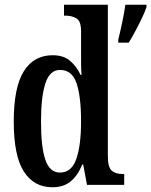

<svg xmlns="http://www.w3.org/2000/svg" viewBox="-20 -780 638 810"><path d="M201 10Q123 10 80.5 -56.5Q38 -123 38 -267Q38 -412 80.5 -479.5Q123 -547 202 -547Q248 -547 275.5 -523.5Q303 -500 320 -464H324Q322 -487 322 -515Q322 -543 322 -572V-648Q322 -691 302.5 -702.5Q283 -714 257 -714H250V-760H435V-120Q435 -75 451 -60.5Q467 -46 496 -46H504V0H347L331 -86H327Q309 -41 279 -15.5Q249 10 201 10ZM233 -52Q282 -52 302 -109.5Q322 -167 322 -268Q322 -372 303 -428.5Q284 -485 233 -485Q190 -485 171.5 -428.5Q153 -372 153 -267Q153 -159 171.5 -105.5Q190 -52 233 -52ZM479 -613Q487 -645 495.5 -685Q504 -725 509 -760H598V-750Q591 -729 578 -702Q565 -675 550.5 -648Q536 -621 523 -600H479Z"/></svg>

Font: Noto Serif Tamil ExtraCondensed SemiBold
Style: Regular
Weight: 600
Width: 2
Designer: Indian Type Foundry, Tom Grace, and the Monotype Design Team
Foundry: Monotype Imaging Inc.
Version: Version 2.004; ttfautohint (v1.8.4.7-5d5b)